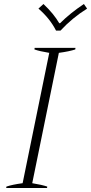

<svg xmlns="http://www.w3.org/2000/svg" viewBox="-20 -939 455 959"><path d="M172 -896 197 -919Q248 -871 276 -823H280Q330 -873 399 -919L415 -896Q340 -849 282 -786H260Q229 -847 172 -896ZM12 -7Q41 -17 93 -24L226 -675Q177 -683 152 -692L153 -700H357L356 -692Q326 -682 274 -675L141 -24Q190 -16 216 -7L215 0H11Z"/></svg>

Font: Trirong ExtraLight
Style: Italic
Weight: 275
Italic angle: -12°
Designer: Katatrad Team
Foundry: CadsonDemak
Version: Version 1.003